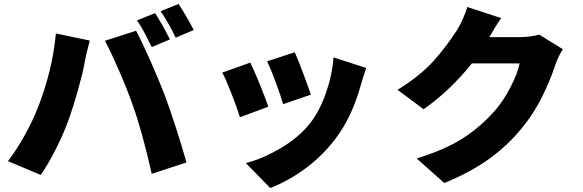

<svg xmlns="http://www.w3.org/2000/svg" viewBox="-20 -856 2970 978"><path d="M845.7 -655.3 752.9 -616.2Q749 -624 725.1 -671.4Q701.2 -718.8 677.7 -752L769.5 -789.1Q800.8 -743.2 845.7 -655.3ZM173.8 -309.6Q248 -501 264.6 -685.5L437.5 -649.4Q429.7 -622.1 422.4 -590.8Q415 -559.6 411.1 -537.1Q401.4 -483.4 377.9 -399.4Q354.5 -315.4 331.1 -250Q305.7 -178.7 265.6 -99.1Q225.6 -19.5 187.5 35.2L20.5 -35.2Q65.4 -93.8 106.4 -168Q147.5 -242.2 173.8 -309.6ZM672.9 -699.2Q703.1 -643.6 747.1 -543.9Q791 -444.3 818.4 -373Q842.8 -308.6 876 -206.1Q909.2 -103.5 929.7 -28.3L752.9 29.3Q704.1 -187.5 656.2 -320.3Q628.9 -398.4 586.9 -495.1Q544.9 -591.8 514.6 -648.4ZM889.6 -835.9Q907.2 -809.6 930.2 -770Q953.1 -730.5 966.8 -703.1L875 -664.1Q834 -748 797.9 -798.8Z M1563.5 -374 1421.9 -325.2Q1411.1 -365.2 1385.3 -435.1Q1359.4 -504.9 1340.8 -543.9L1481.4 -589.8Q1496.1 -558.6 1523.9 -483.9Q1551.8 -409.2 1563.5 -374ZM1254.9 -537.1Q1274.4 -498 1302.7 -428.2Q1331.1 -358.4 1346.7 -312.5L1202.1 -258.8Q1187.5 -306.6 1158.7 -380.4Q1129.9 -454.1 1112.3 -486.3ZM1559.6 -228.5Q1607.4 -289.1 1639.6 -380.4Q1671.9 -471.7 1678.7 -563.5L1845.7 -509.8Q1832 -471.7 1818.4 -424.8Q1773.4 -259.8 1687.5 -147.5Q1622.1 -61.5 1535.2 2.4Q1448.2 66.4 1356.4 101.6L1232.4 -25.4Q1317.4 -46.9 1410.2 -101.6Q1502.9 -156.2 1559.6 -228.5Z M2808.6 -525.4Q2783.2 -448.2 2741.7 -363.8Q2700.2 -279.3 2639.6 -205.1Q2566.4 -115.2 2471.7 -46.9Q2377 21.5 2243.2 76.2L2102.5 -48.8Q2248 -93.8 2337.4 -151.4Q2426.8 -209 2498 -289.1Q2542 -337.9 2579.6 -410.6Q2617.2 -483.4 2627 -533.2H2383.8Q2331.1 -466.8 2267.6 -406.2Q2204.1 -345.7 2137.7 -299.8L2004.9 -398.4Q2119.1 -468.8 2186.5 -543.5Q2253.9 -618.2 2308.6 -704.1Q2322.3 -725.6 2337.4 -759.3Q2352.5 -793 2360.4 -820.3L2533.2 -763.7Q2508.8 -730.5 2472.7 -667H2629.9Q2654.3 -667 2681.2 -670.4Q2708 -673.8 2726.6 -679.7L2846.7 -605.5Q2820.3 -561.5 2808.6 -525.4Z"/></svg>

Font: Min Sans Black
Style: Regular
Weight: 900
Designer: Jinseong-Kim, NotoSansCJK, Nunito
Foundry: Jinseong-Kim
Version: Version 1.000